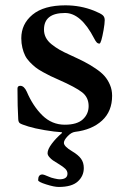

<svg xmlns="http://www.w3.org/2000/svg" viewBox="-20 -495 480 735"><path d="M46.9 -155.8Q46.9 -166.5 57.6 -166.5Q72.3 -166.5 82.5 -144Q106 -88.9 142.3 -53.2Q178.7 -17.6 228 -17.6Q274.9 -17.6 297.1 -38.1Q319.3 -58.6 319.3 -88.9Q319.3 -122.1 294.4 -141.6Q269.5 -161.1 205.1 -189.5Q185.1 -198.2 172.9 -204.1Q160.6 -210 143.6 -219.5Q126.5 -229 116.2 -237.1Q106 -245.1 94.2 -257.3Q82.5 -269.5 76.2 -282.2Q69.8 -294.9 65.7 -312Q61.5 -329.1 61.5 -348.6Q61.5 -403.3 104.7 -439Q147.9 -474.6 230.5 -474.6Q288.1 -474.6 339.8 -454.1Q365.2 -443.8 373 -437Q380.9 -430.2 380.9 -418Q380.9 -405.3 376.5 -379.9Q367.2 -328.1 360.8 -328.1Q354.5 -328.1 350.1 -332.8Q345.7 -337.4 340.3 -348.1Q290 -445.3 229 -445.3Q148.4 -445.3 148.4 -381.8Q148.4 -365.2 155.5 -351.3Q162.6 -337.4 177.5 -325.4Q192.4 -313.5 208.3 -304.4Q224.1 -295.4 248 -284.7Q281.2 -269.5 302.2 -258.8Q323.2 -248 345.7 -232.9Q368.2 -217.8 380.6 -203.4Q393.1 -189 401.1 -169.9Q409.2 -150.9 409.2 -128.4Q409.2 -68.8 370.6 -33.4Q332 2 267.1 9.8Q252.9 11.7 238.8 26.6Q224.6 41.5 224.6 51.8Q224.6 65.4 255.9 84Q279.8 98.1 290.3 112.8Q300.8 127.4 300.8 148.4Q300.8 178.7 277.8 199.7Q254.9 220.7 204.6 220.7Q187.5 220.7 156.7 210.9Q126 201.2 126 194.8Q126 172.9 142.1 172.9Q147.9 172.9 167.5 181.6Q174.3 185.1 188.2 188.2Q202.1 191.4 207.5 191.4Q238.3 191.4 238.3 169.9Q238.3 159.2 229.7 150.9Q221.2 142.6 203.1 131.8Q189.5 123.5 182.6 118.9Q175.8 114.3 168.9 106.4Q162.1 98.6 162.1 91.3Q162.1 76.7 178.5 54.9Q194.8 33.2 217.8 13.7L216.3 11.2Q189.9 9.8 151.1 3.2Q112.3 -3.4 88.9 -10.7Q62 -19 56.2 -23.2Q50.3 -27.3 49.8 -39.1Q46.9 -85 46.9 -155.8Z"/></svg>

Font: Monomachus
Style: Medium
Weight: 500
Designer: Alexey Kryukov
Version: Version 1.0